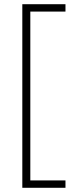

<svg xmlns="http://www.w3.org/2000/svg" viewBox="-20 -734 356 912"><path d="M291 158V123H124V-679H291V-714H86V158Z"/></svg>

Font: Noto Sans Myanmar ExtraLight
Style: Regular
Weight: 200
Designer: Monotype Design Team
Foundry: Monotype Imaging Inc.
Version: Version 2.107